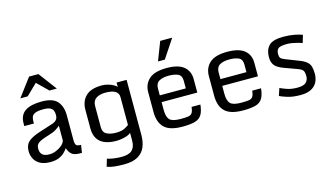

<svg xmlns="http://www.w3.org/2000/svg" viewBox="-104 -1137 2952 1699"><g transform="rotate(-15 1372.5 -287.5)"><path d="M227.1 10.7Q169.9 10.7 134 -9Q98.1 -28.8 81.3 -61.3Q64.5 -93.8 64.5 -130.9Q64.5 -169.9 79.8 -196.5Q95.2 -223.1 137.9 -244.9Q180.7 -266.6 263.2 -290.5Q306.2 -303.2 332 -313Q357.9 -322.8 369.6 -337.9Q381.3 -353 381.3 -381.3Q381.3 -402.3 374.8 -419.4Q368.2 -436.5 347.9 -446.8Q327.6 -457 286.1 -457Q234.4 -457 210.4 -446.3Q186.5 -435.5 179.9 -418.2Q173.3 -400.9 173.3 -379.9V-356.9H85V-380.4Q85 -457 136.2 -492.2Q187.5 -527.3 289.1 -527.3Q391.6 -527.3 432.4 -479.5Q473.1 -431.6 473.1 -351.6V-130.9Q473.1 -89.8 483.6 -78.1Q494.1 -66.4 527.3 -66.4L516.6 3.9H498Q446.3 3.9 423.3 -16.4Q400.4 -36.6 388.7 -73.2Q377.4 -55.7 357.7 -36.1Q337.9 -16.6 306.4 -2.9Q274.9 10.7 227.1 10.7ZM238.3 -57.6Q266.1 -57.6 296.4 -69.6Q326.7 -81.5 350.3 -101.3Q374 -121.1 381.3 -145V-281.2Q370.6 -270.5 344 -253.2Q317.4 -235.8 268.1 -221.7Q208 -204.6 179.9 -186.5Q151.9 -168.5 151.9 -133.8Q151.9 -94.7 172.1 -76.2Q192.4 -57.6 238.3 -57.6ZM114.7 -603 239.3 -769H324.7L449.2 -603H381.8L282.2 -700.2L182.1 -603Z M852.1 199.2Q799.8 199.2 762.2 194.8Q724.6 190.4 695.8 179.7L716.3 110.8Q737.3 118.7 774.4 124Q811.5 129.4 847.7 129.4Q914.6 129.4 944.1 101.1Q973.6 72.8 973.6 15.1V-56.6Q959 -43 934.3 -34.9Q909.7 -26.9 884.3 -23.2Q858.9 -19.5 840.8 -19.5Q741.7 -19.5 693.1 -62Q644.5 -104.5 644.5 -185.1V-355.5Q644.5 -433.6 692.1 -480.5Q739.7 -527.3 840.8 -527.3Q867.2 -527.3 895.3 -519.5Q923.3 -511.7 944.8 -500Q966.3 -488.3 973.6 -476.1V-517.6H1065.4V-12.2Q1065.4 48.3 1045.7 96.2Q1025.9 144 979.2 171.6Q932.6 199.2 852.1 199.2ZM855 -89.8Q906.2 -89.8 934.6 -105Q962.9 -120.1 973.6 -128.9V-385.7Q973.6 -419.4 944.6 -438.2Q915.5 -457 854.5 -457Q800.3 -457 768.3 -435.1Q736.3 -413.1 736.3 -365.2V-170.9Q736.3 -124.5 770.5 -107.2Q804.7 -89.8 855 -89.8Z M1221.7 -182.6V-362.8Q1221.7 -436 1272 -481.7Q1322.3 -527.3 1433.6 -527.3Q1540 -527.3 1590.3 -485.6Q1640.6 -443.8 1640.6 -370.1V-247.1H1313.5V-174.3Q1313.5 -111.3 1338.6 -85.4Q1363.8 -59.6 1437 -59.6Q1480.5 -59.6 1505.6 -62.7Q1530.8 -65.9 1542.7 -82.3Q1554.7 -98.6 1558.6 -137.7H1639.6Q1633.3 -76.7 1613 -44.7Q1592.8 -12.7 1550.8 -1Q1508.8 10.7 1437 10.7Q1321.3 10.7 1271.5 -37.6Q1221.7 -85.9 1221.7 -182.6ZM1551.8 -309.1V-379.9Q1551.8 -426.8 1519.3 -441.9Q1486.8 -457 1433.6 -457Q1378.9 -457 1346.2 -438Q1313.5 -418.9 1313.5 -371.1V-309.1ZM1441.9 -773.9H1551.8L1438.5 -603H1376Z M1777.3 -182.6V-362.8Q1777.3 -436 1827.6 -481.7Q1877.9 -527.3 1989.3 -527.3Q2095.7 -527.3 2146 -485.6Q2196.3 -443.8 2196.3 -370.1V-247.1H1869.1V-174.3Q1869.1 -111.3 1894.3 -85.4Q1919.4 -59.6 1992.7 -59.6Q2036.1 -59.6 2061.3 -62.7Q2086.4 -65.9 2098.4 -82.3Q2110.4 -98.6 2114.3 -137.7H2195.3Q2189 -76.7 2168.7 -44.7Q2148.4 -12.7 2106.4 -1Q2064.5 10.7 1992.7 10.7Q1877 10.7 1827.1 -37.6Q1777.3 -85.9 1777.3 -182.6ZM2107.4 -309.1V-379.9Q2107.4 -426.8 2075 -441.9Q2042.5 -457 1989.3 -457Q1934.6 -457 1901.9 -438Q1869.1 -418.9 1869.1 -371.1V-309.1Z M2330.1 -31.2 2352.5 -98.6Q2369.6 -89.4 2411.6 -74.5Q2453.6 -59.6 2506.3 -59.6Q2567.4 -59.6 2588.9 -82Q2610.4 -104.5 2610.4 -137.2Q2610.4 -167.5 2602.3 -185.1Q2594.2 -202.6 2557.6 -216.3L2434.6 -261.2Q2378.4 -281.7 2356 -309.6Q2333.5 -337.4 2333.5 -385.7Q2333.5 -451.2 2369.6 -489.3Q2405.8 -527.3 2501.5 -527.3Q2556.2 -527.3 2601.8 -518.8Q2647.5 -510.3 2675.8 -499L2654.8 -428.7Q2640.1 -435.1 2616.2 -441.4Q2592.3 -447.8 2566.4 -452.4Q2540.5 -457 2518.6 -457Q2455.6 -457 2437.3 -441.2Q2418.9 -425.3 2418.9 -390.1Q2418.9 -366.2 2428 -354.7Q2437 -343.3 2463.4 -333L2585 -285.6Q2628.4 -269 2650.6 -250.2Q2672.9 -231.4 2680.7 -205.1Q2688.5 -178.7 2688.5 -138.2Q2688.5 -97.7 2671.6 -63.7Q2654.8 -29.8 2617.4 -9.5Q2580.1 10.7 2518.6 10.7Q2446.3 10.7 2397 -5.4Q2347.7 -21.5 2330.1 -31.2Z"/></g></svg>

Font: Monda
Style: Regular
Weight: 400
Designer: Vernon Adams
Foundry: Vernon Adams
Version: Version 2.100; ttfautohint (v1.8.3)